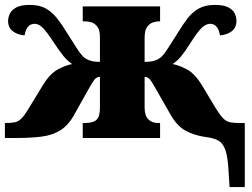

<svg xmlns="http://www.w3.org/2000/svg" viewBox="-22 -562 1027 782"><path d="M909 137Q906 79 896.5 50.5Q887 22 868 11Q849 0 815 -4Q767 -11 732.5 -30.5Q698 -50 672 -96L619 -189Q598 -227 589 -238Q580 -249 567 -249V-125Q567 -91 582 -76Q597 -61 622 -61H630V0H315V-61H325Q357 -61 371 -74Q385 -87 385 -121V-249Q372 -249 363 -238Q354 -227 333 -189L281 -96Q257 -52 224 -31.5Q191 -11 147 -5.5Q103 0 45 0H-2V-61H1Q24 -61 38.5 -64Q53 -67 65.5 -79.5Q78 -92 94 -119L152 -214Q181 -262 214 -279.5Q247 -297 272 -301Q253 -314 237.5 -332.5Q222 -351 197 -389Q169 -432 152.5 -448.5Q136 -465 119 -465Q86 -465 78 -418Q50 -420 30.5 -434.5Q11 -449 11 -477Q11 -491 18 -506Q25 -521 44 -531.5Q63 -542 99 -542Q138 -542 163.5 -528Q189 -514 209.5 -488.5Q230 -463 251 -428Q275 -390 289.5 -367.5Q304 -345 315 -333Q326 -322 342.5 -316Q359 -310 385 -310V-412Q385 -440 374.5 -453.5Q364 -467 350 -471Q336 -475 325 -475H315V-536H630V-475H623Q614 -475 600.5 -470.5Q587 -466 577 -452Q567 -438 567 -408V-310Q594 -310 610.5 -316Q627 -322 638 -333Q649 -345 663.5 -367.5Q678 -390 702 -428Q723 -463 743 -488.5Q763 -514 789 -528Q815 -542 853 -542Q890 -542 909 -531.5Q928 -521 934.5 -506Q941 -491 941 -477Q941 -449 921.5 -434.5Q902 -420 874 -418Q866 -465 834 -465Q817 -465 800 -449Q783 -433 755 -389Q731 -351 715 -332Q699 -313 681 -301Q706 -297 739 -279.5Q772 -262 801 -214L858 -119Q875 -92 887.5 -79.5Q900 -67 915 -64Q930 -61 952 -61H975V200H913Z"/></svg>

Font: Noto Serif Black
Style: Regular
Weight: 900
Designer: Monotype Design Team
Foundry: Monotype Imaging Inc.
Version: Version 2.014; ttfautohint (v1.8.4.7-5d5b)